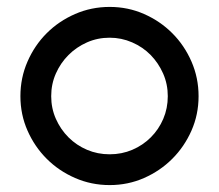

<svg xmlns="http://www.w3.org/2000/svg" viewBox="-20 -520 633 555"><path d="M297 15Q244 15 197 -5.5Q150 -26 115 -61Q80 -96 59.5 -142.5Q39 -189 39 -242Q39 -295 59.5 -342Q80 -389 115 -424Q150 -459 197 -479.5Q244 -500 297 -500Q350 -500 396.5 -479.5Q443 -459 478 -424Q513 -389 533.5 -342Q554 -295 554 -242Q554 -189 533.5 -142.5Q513 -96 478 -61Q443 -26 396.5 -5.5Q350 15 297 15ZM297 -411Q262 -411 231.5 -397.5Q201 -384 178 -361Q155 -338 141.5 -307.5Q128 -277 128 -242Q128 -207 141.5 -176.5Q155 -146 178 -123Q201 -100 231.5 -87Q262 -74 297 -74Q332 -74 362.5 -87Q393 -100 416 -123Q439 -146 452 -176.5Q465 -207 465 -242Q465 -277 451.5 -307.5Q438 -338 415.5 -361Q393 -384 362 -397.5Q331 -411 297 -411Z"/></svg>

Font: Hanken
Style: Book
Weight: 400
Designer: Alfredo Marco Pradil
Foundry: Hanken Design Co.
Version: Version 2.06 2014